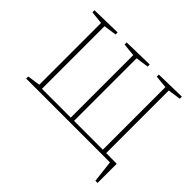

<svg xmlns="http://www.w3.org/2000/svg" viewBox="-186 -947 1367 1367"><g transform="rotate(45 497.0 -263.5)"><path d="M921 166 902 0H58V-21L155 -35V-657L58 -667V-688L286 -693V-672L189 -658V-28H479V-657L382 -667V-688L609 -693V-672L512 -658V-28H802V-658L706 -667V-688L933 -693V-672L836 -658V-28L943 -27V166Z"/></g></svg>

Font: Bitter ExtraLight
Style: Regular
Weight: 200
Designer: Sol Matas, and Bitter project Authors
Foundry: Sol Matas
Version: Version 2.001